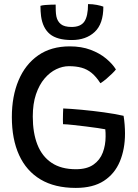

<svg xmlns="http://www.w3.org/2000/svg" viewBox="-20 -896 678 940"><path d="M351 24Q248 24 178.5 -17.5Q109 -59 73.5 -136.8Q38 -214.5 38 -323Q38 -424.5 70.8 -502.5Q103.5 -580.5 166.8 -624.8Q230 -669 321.5 -669Q379 -669 423.5 -652.2Q468 -635.5 499.2 -609.5Q530.5 -583.5 547.5 -556Q542 -548.5 529 -535.8Q516 -523 500.8 -510Q485.5 -497 471.5 -488.5Q451 -520.5 428.8 -538.8Q406.5 -557 379.5 -564.5Q352.5 -572 317.5 -572Q286.5 -572 255.2 -557Q224 -542 198 -511.5Q172 -481 156.2 -434.5Q140.5 -388 140.5 -325.5Q140.5 -245.5 163.2 -187.8Q186 -130 232.8 -98.8Q279.5 -67.5 351.5 -67.5Q405.5 -67.5 437.5 -90Q469.5 -112.5 483.2 -149Q497 -185.5 497 -227.5Q497 -236.5 496.8 -245.8Q496.5 -255 495.5 -263Q484.5 -265.5 458.2 -269.2Q432 -273 399.8 -277Q367.5 -281 337.5 -284.2Q307.5 -287.5 288.5 -288Q288 -297.5 288 -311.8Q288 -326 288.5 -341Q289 -356 289.5 -365Q327 -363.5 380.5 -358.5Q434 -353.5 488.8 -346Q543.5 -338.5 585 -329Q588.5 -308.5 590.2 -285.8Q592 -263 592 -242.5Q592 -166 566.8 -105.5Q541.5 -45 488.5 -10.5Q435.5 24 351 24ZM486 -863.5Q486 -779 443.5 -739.5Q401 -700 331.5 -700Q259.5 -700 224.2 -729.2Q189 -758.5 181 -817Q179.5 -828.5 178.8 -841.2Q178 -854 178 -867.5Q188 -870.5 201.2 -871.5Q214.5 -872.5 228 -873Q241.5 -873.5 252.5 -873.5Q252.5 -858 253 -843.2Q253.5 -828.5 256 -815.5Q261 -791.5 278 -777.8Q295 -764 330.5 -764Q374.5 -764 392.8 -790.2Q411 -816.5 411 -876Q433.5 -876 454 -872Q474.5 -868 486 -863.5Z"/></svg>

Font: Grandstander Thin
Style: Regular
Weight: 400
Version: Version 1.200